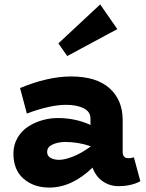

<svg xmlns="http://www.w3.org/2000/svg" viewBox="-20 -825 655 859"><path d="M504.9 -694.8 280.8 -574.2 241.2 -630.9 428.2 -805.2ZM579.1 -121.1 607.9 -14.2Q567.4 7.8 509.8 7.8Q470.7 7.8 439.5 -13.9Q408.2 -35.6 394 -75.2Q301.8 14.2 200.2 14.2Q131.3 14.2 85.4 -25.4Q39.6 -64.9 40 -139.2Q40.5 -177.7 58.6 -208.7Q76.7 -239.7 105.7 -258.5Q134.8 -277.3 168.9 -287.1Q203.1 -296.9 238.8 -296.9Q316.9 -296.9 384.8 -266.1V-294.9Q384.8 -325.2 354.2 -340.6Q323.7 -356 275.9 -356Q203.6 -356 100.1 -316.9L69.8 -431.2Q194.8 -482.9 297.9 -482.9Q411.1 -482.9 470 -430.2Q528.8 -377.4 528.8 -288.1V-146Q528.8 -117.2 554.2 -117.2Q567.4 -117.2 579.1 -121.1ZM190.9 -145Q190.9 -127.4 206.3 -118.7Q221.7 -109.9 245.1 -109.9Q268.6 -109.9 305.9 -124.3Q343.3 -138.7 384.8 -168.9V-170.9Q330.6 -189.9 270 -189.9Q236.3 -189 213.6 -177.7Q190.9 -166.5 190.9 -145Z"/></svg>

Font: BioRhyme ExtraBold
Style: Regular
Weight: 800
Designer: Aoife Mooney
Foundry: Aoife Mooney Type
Version: Version 1.500;PS 001.500;hotconv 1.0.88;makeotf.lib2.5.64775